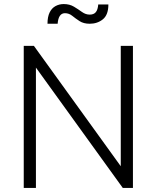

<svg xmlns="http://www.w3.org/2000/svg" viewBox="-20 -926 772 946"><path d="M97 -700H147L575 -107V-700H635V0H585L157 -593V0H97ZM422 -809Q392 -809 372 -822Q352 -835 336 -848Q320 -861 300 -861Q268 -861 264 -809H214Q214 -843 224.5 -864.5Q235 -886 253.5 -896Q272 -906 294 -906Q323 -906 344.5 -893Q366 -880 384 -867Q402 -854 422 -854Q442 -854 452 -866Q462 -878 464 -904H514Q514 -853 487 -831Q460 -809 422 -809Z"/></svg>

Font: Moderustic Light
Style: Regular
Weight: 300
Designer: Tural Alisoy
Foundry: TAFT Foundry
Version: Version 2.120